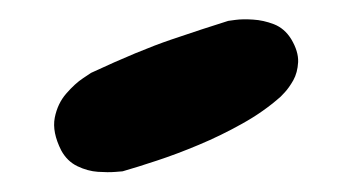

<svg xmlns="http://www.w3.org/2000/svg" viewBox="-20 -665 358 195"><path d="M104.5 -491Q104.5 -491 97.1 -490.4Q89.8 -489.8 79.4 -490.5Q69 -491.2 58.6 -496.2Q48.2 -501.2 42.2 -512.2Q32.8 -530.8 35.6 -545.4Q38.5 -560 47.4 -570.1Q56.2 -580.2 64.4 -585.6Q72.5 -591 72.5 -591Q121.5 -613.8 153.9 -624.8Q186.2 -635.8 211.8 -643.8Q211.8 -643.8 219.1 -644.8Q226.5 -645.8 237 -645.1Q247.5 -644.5 258.2 -640.4Q269 -636.2 275.8 -625.2Q283.2 -612.8 282.8 -602Q282.2 -591.2 277.9 -583.5Q273.5 -575.8 269.2 -571.2Q265 -566.8 265 -566.8Q247.8 -551.5 226 -539.4Q204.2 -527.2 181.9 -517.9Q159.5 -508.5 139.4 -501.9Q119.2 -495.2 104.5 -491Z"/></svg>

Font: Sour Gummy Black
Style: Regular
Weight: 900
Version: Version 1.000